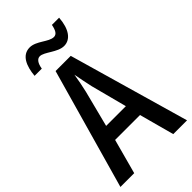

<svg xmlns="http://www.w3.org/2000/svg" viewBox="-274 -993 1074 1074"><g transform="rotate(-45 263.5 -456.0)"><path d="M100 -779H157C163 -817 178 -836 198 -836C233 -836 284 -780 335 -780C386 -780 421 -827 427 -912H370C363 -876 352 -856 330 -856C290 -856 245 -911 193 -911C131 -911 106 -849 100 -779ZM418 0H527L322 -715H202L0 0H109L165 -207H362ZM285 -512 341 -298H185L240 -513C248 -548 257 -591 262 -626C267 -595 278 -546 285 -512Z"/></g></svg>

Font: Noto Sans Lao Looped Condensed Medium
Style: Regular
Weight: 500
Width: 3
Designer: Mark Frömberg, Ben Mitchell
Foundry: The Fontpad Ltd
Version: Version 1.002